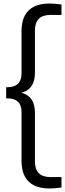

<svg xmlns="http://www.w3.org/2000/svg" viewBox="-20 -838 368 1088"><path d="M102.5 -312.5Q141.5 -301 159.8 -272.8Q178 -244.5 178 -199V77Q178 122 200.2 143.8Q222.5 165.5 268 165.5H328.5V224.5Q295.5 230 260.5 230Q182 230 142 190.5Q102 151 102 73.5V-203Q102 -242 82 -261.2Q62 -280.5 24.5 -280.5H15V-344H24.5Q62 -344 82 -363.5Q102 -383 102 -422V-661.5Q102 -739 142 -778.5Q182 -818 260.5 -818Q295.5 -818 328.5 -812.5V-753.5H268Q222.5 -753.5 200.2 -731.8Q178 -710 178 -665V-426Q178 -380.5 159.8 -352Q141.5 -323.5 102.5 -312.5Z"/></svg>

Font: Encode Sans Condensed
Style: Regular
Weight: 400
Width: 3
Designer: Multiple Designers
Foundry: Impallari Type
Version: Version 2.000